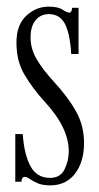

<svg xmlns="http://www.w3.org/2000/svg" viewBox="-20 -547 298 578"><path d="M131.5 11Q107.5 11 93 4.5Q78.5 -2 69.8 -8.2Q61 -14.5 54.5 -14.5Q45 -14.5 44.5 0H26V-143.5H48.5Q52.5 -83 71.5 -47.2Q90.5 -11.5 130.5 -11.5Q162 -11.5 174.5 -37.5Q187 -63.5 187 -91.5Q187 -163 113.5 -242Q78 -281 53.8 -322Q29.5 -363 29.5 -418.5Q29.5 -472 59 -499.5Q88.5 -527 126.5 -527Q154.5 -527 168.2 -518Q182 -509 189 -509Q196 -509 197 -523.5H216.5V-384.5H194.5Q190.5 -447.5 175 -476Q159.5 -504.5 127.5 -504.5Q102 -504.5 87 -486Q72 -467.5 72 -434.5Q72 -399.5 90.8 -368Q109.5 -336.5 143.5 -299.5Q186.5 -252.5 209.8 -210Q233 -167.5 233 -116.5Q233 -60 206 -24.5Q179 11 131.5 11Z"/></svg>

Font: Imbue 50pt Light
Style: Regular
Weight: 300
Designer: Tyler Finck
Foundry: Etcetera Type Company
Version: Version 1.102; ttfautohint (v1.8.3)